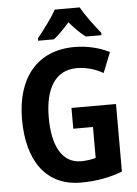

<svg xmlns="http://www.w3.org/2000/svg" viewBox="-62 -982 744 1039"><g transform="rotate(-5 310.5 -462.5)"><path d="M411 -935H275C253 -893 203 -827 171 -788V-775H257C283 -795 312 -825 343 -860C373 -825 402 -796 430 -775H515V-788C481 -830 435 -890 411 -935ZM319 -397V-284H426V-116C405 -110 376 -105 346 -105C240 -105 192 -207 192 -355C192 -515 251 -609 366 -609C418 -609 467 -594 509 -570L553 -680C502 -706 435 -724 364 -724C159 -724 47 -581 47 -358C47 -128 150 10 335 10C419 10 493 -4 561 -30V-397Z"/></g></svg>

Font: Noto Sans Display SemiCondensed
Style: Bold
Weight: 700
Width: 4
Designer: Monotype Design Team
Foundry: Monotype Imaging Inc.
Version: Version 1.900